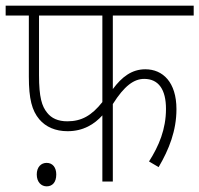

<svg xmlns="http://www.w3.org/2000/svg" viewBox="-20 -642 705 679"><path d="M379 -587H665V-622H0V-587H82V-371C82 -292 93 -251 119 -220C142 -193 176 -178 219 -178C275 -178 314 -203 342 -234V0H379V-274C420 -339 454 -363 490 -363C541 -363 567 -325 567 -257C567 -185 542 -126 507 -71L541 -51C578 -114 604 -180 604 -256C604 -351 556 -397 494 -397C446 -397 411 -370 379 -327ZM118 -587H342V-281C304 -233 268 -213 218 -213C185 -213 162 -224 147 -243C128 -266 118 -298 118 -376ZM110 -25C110 2 126 17 145 17C165 17 179 3 179 -25C179 -50 166 -66 145 -66C125 -66 110 -51 110 -25Z"/></svg>

Font: Noto Sans Devanagari UI SemiCondensed ExtraLight
Style: Regular
Weight: 200
Width: 4
Designer: Jelle Bosma - Monotype Design Team
Foundry: Monotype Imaging Inc.
Version: Version 2.004